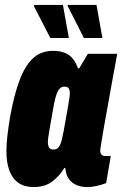

<svg xmlns="http://www.w3.org/2000/svg" viewBox="-20 -746 495 778"><path d="M116 12Q80 12 55.5 -4.5Q31 -21 18.5 -53.5Q6 -86 6 -133Q6 -162 10 -196.5Q14 -231 21 -273Q37 -362 59.5 -421.5Q82 -481 114.5 -510.5Q147 -540 195 -540Q226 -540 246 -530.5Q266 -521 277.5 -505Q289 -489 296 -469H301L336 -528H455L431 -397Q428 -380 422.5 -349Q417 -318 410.5 -283Q404 -248 398.5 -215.5Q393 -183 389.5 -161Q386 -139 386 -137Q386 -125 391.5 -119.5Q397 -114 405 -114H429L410 -4Q392 3 371.5 7.5Q351 12 332 12Q307 12 286 2Q265 -8 254 -29Q250 -37 248 -45.5Q246 -54 245 -64L241 -66Q223 -35 193 -11.5Q163 12 116 12ZM196 -140Q206 -140 212 -144Q218 -148 222.5 -157Q227 -166 230.5 -180Q234 -194 238 -215Q249 -278 254.5 -308Q260 -338 261.5 -350Q263 -362 263 -367Q263 -377 261 -383Q259 -389 254.5 -392Q250 -395 241 -395Q230 -395 222.5 -387.5Q215 -380 209 -364Q203 -348 198 -320Q187 -259 182 -229.5Q177 -200 175.5 -189Q174 -178 174 -172Q174 -155 179.5 -147.5Q185 -140 196 -140ZM320 -592 254 -722 255 -726H371L395 -592ZM184 -592 117 -722 119 -726H235L259 -592Z"/></svg>

Font: Archivo ExtraCondensed Black
Style: Italic
Weight: 900
Width: 2
Italic angle: -10°
Designer: Hector Gatti
Foundry: Omnibus-Type
Version: Version 2.001